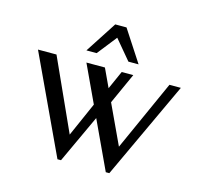

<svg xmlns="http://www.w3.org/2000/svg" viewBox="-105 -840 1029 967"><g transform="rotate(15 409.5 -356.5)"><path d="M526.5 9.5 289.3 -498.7 385.8 -498.8 577.3 -88.6 534.4 -81.2 722.3 -498.7H781.8L545 9.5ZM274.5 9.5 36.8 -498.7 133.3 -498.8 319.1 -88.6 282 -81.2 400 -348.5 429.4 -284.6 293 9.5ZM441 -293.6 403.3 -341.6 473.4 -498.7H533.7ZM273.5 -557.9 379.9 -721.9H438.6L545.5 -557.9H492.4L407 -659.7L326.8 -557.9Z"/></g></svg>

Font: Russolo 10pt ExtraLight
Style: Regular
Weight: 200
Designer: Micah Stupak-Hahn
Version: Version 1.000